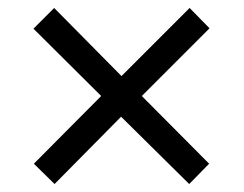

<svg xmlns="http://www.w3.org/2000/svg" viewBox="-20 -594 612 482"><path d="M456 -574 506 -523 336 -353 505 -183 455 -132 284 -301 117 -132 65 -183 234 -353 64 -522 116 -574 285 -403Z"/></svg>

Font: Noto Sans Mayan Numerals
Style: Regular
Weight: 400
Designer: Monotype Design Team
Foundry: Monotype Imaging Inc.
Version: Version 2.001; ttfautohint (v1.8.4.7-5d5b)